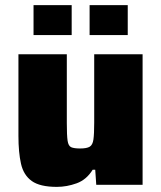

<svg xmlns="http://www.w3.org/2000/svg" viewBox="-20 -722 630 750"><path d="M202 8Q136 8 104 -15Q72 -38 62 -82.5Q52 -127 52 -191V-510H241V-241Q241 -193 244 -172.5Q247 -152 258 -147Q269 -142 293 -142Q319 -142 330.5 -149Q342 -156 345 -177.5Q348 -199 348 -243V-510H537V0H356L352 -59H342Q318 -20 279.5 -6Q241 8 202 8ZM111 -585V-702H260V-585ZM330 -585V-702H479V-585Z"/></svg>

Font: Saira ExtraBold
Style: Regular
Weight: 800
Designer: Hector Gatti with collaboration of the Omnibus-Type team
Foundry: Omnibus-Type
Version: Version 1.100; ttfautohint (v1.8.3)